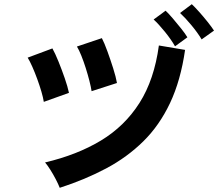

<svg xmlns="http://www.w3.org/2000/svg" viewBox="-20 -891 1041 916"><path d="M265 5Q258 -13 246 -36Q234 -59 220.5 -80.5Q207 -102 195 -116Q348 -152 461.5 -220.5Q575 -289 645.5 -400Q716 -511 738 -674L863 -653Q842 -507 791.5 -400Q741 -293 664 -217Q587 -141 486.5 -87.5Q386 -34 265 5ZM189 -405Q186 -425 177.5 -454Q169 -483 157.5 -514.5Q146 -546 134 -573Q122 -600 112 -616L230 -660Q243 -637 259 -597.5Q275 -558 289 -517.5Q303 -477 309 -448ZM417 -456Q414 -476 406.5 -505.5Q399 -535 389 -566.5Q379 -598 368 -625.5Q357 -653 347 -669L466 -709Q478 -686 492.5 -646Q507 -606 520 -565Q533 -524 538 -495ZM815 -670Q797 -702 767 -739Q737 -776 713 -798L770 -840Q784 -827 804.5 -803Q825 -779 844.5 -754.5Q864 -730 874 -713ZM942 -703Q923 -735 893 -771Q863 -807 839 -829L895 -871Q909 -858 930 -834.5Q951 -811 970.5 -786.5Q990 -762 1001 -745Z"/></svg>

Font: Zen Kaku Gothic New
Style: Bold
Weight: 700
Designer: Yoshimichi Ohira
Foundry: Positype
Version: Version 1.002